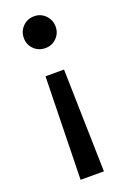

<svg xmlns="http://www.w3.org/2000/svg" viewBox="-138 -541 516 789"><g transform="rotate(-20 120.5 -146.5)"><path d="M190 -425Q190 -396 170 -376Q150 -356 121 -356Q91 -356 71 -376Q51 -396 51 -425Q51 -454 71 -474.5Q91 -495 121 -495Q150 -495 170 -474.5Q190 -454 190 -425ZM173 202H71L81 -247H162Z"/></g></svg>

Font: Statis Sans
Style: Regular
Weight: 400
Designer: bBox Type GmbH
Foundry: bBox Type GmbH
Version: Version 1.000